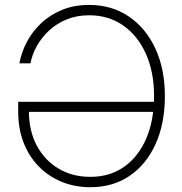

<svg xmlns="http://www.w3.org/2000/svg" viewBox="-20 -758 745 788"><path d="M350.6 10.3Q286.6 10.3 232.7 -12Q178.7 -34.2 138.7 -75.2Q98.6 -116.2 76.7 -173.1Q54.7 -230 54.7 -299.3V-340.3H629.9V-298.8H83L98.6 -302.7Q98.6 -220.7 131.3 -159.9Q164.1 -99.1 220.9 -65.7Q277.8 -32.2 350.6 -32.2Q431.6 -32.2 490.2 -74Q548.8 -115.7 580.6 -190.4Q612.3 -265.1 612.3 -363.3Q612.3 -462.9 578.6 -537.6Q544.9 -612.3 485.1 -653.8Q425.3 -695.3 345.7 -695.3Q295.4 -695.3 254.2 -678.5Q212.9 -661.6 182.1 -633.3Q151.4 -605 131.6 -569.8Q111.8 -534.7 105 -498H59.6Q67.4 -542 89.6 -584.7Q111.8 -627.4 148.2 -662.1Q184.6 -696.8 234.4 -717.3Q284.2 -737.8 345.7 -737.8Q438 -737.8 508.1 -690.7Q578.1 -643.6 617.4 -559.3Q656.7 -475.1 656.7 -363.3Q656.7 -252.4 619.1 -168.2Q581.5 -84 512.9 -36.9Q444.3 10.3 350.6 10.3Z"/></svg>

Font: Inter 28pt ExtraLight
Style: Regular
Weight: 250
Designer: Rasmus Andersson
Foundry: rsms
Version: Version 4.001;git-66647c0bb